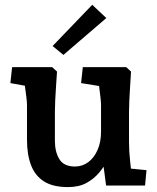

<svg xmlns="http://www.w3.org/2000/svg" viewBox="-20 -774 655 801"><path d="M263.2 6.5Q200.8 6.5 163.5 -17.2Q126.1 -41 109.4 -85.2Q92.6 -129.5 92.6 -191.1V-336.3Q92.6 -347.8 90 -369.1Q87.4 -390.5 83.9 -415.3Q80.4 -440.1 77.4 -460.9L133.1 -407.4L23.3 -427.4L30.5 -494H197.6L217.9 -475.4Q216.3 -449.9 214 -417.5Q211.6 -385 210.3 -355.1Q209 -325.3 209 -306.3V-186.2Q209 -140.3 227.8 -109.8Q246.6 -79.3 292.5 -79.3Q324.1 -79.3 348.6 -97.8Q373.1 -116.4 387.3 -149Q401.5 -181.7 401.5 -224.5V-336.3Q401.5 -347.2 399.1 -368.2Q396.8 -389.2 393.5 -413.4Q390.2 -437.5 387.2 -457.7L442.6 -407.1L318.3 -427.4L325.5 -494H506.5L526.7 -475.4Q525.1 -449.9 523 -417.5Q520.8 -385 519.5 -355.1Q518.2 -325.3 518.2 -306.3V-182.5Q518.2 -141.5 523 -100.6Q527.8 -59.7 531.5 -18.4L475.1 -75.7L591.2 -64.1L585.2 0H422.6L405.5 -130.1L429.5 -106.1Q414.6 -78.8 393 -53.1Q371.4 -27.4 340.1 -10.4Q308.9 6.5 263.2 6.5ZM244.5 -544.9 199.5 -582 364.8 -754 423.6 -698.7Z"/></svg>

Font: Andada Pro
Style: Regular
Weight: 400
Designer: Carolina Giovagnoli
Foundry: Huerta Tipografica
Version: Version 3.003